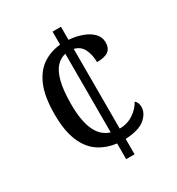

<svg xmlns="http://www.w3.org/2000/svg" viewBox="-171 -822 859 931"><g transform="rotate(-30 258.0 -357.0)"><path d="M263 -88Q206 -95 163 -124Q120 -153 95.5 -211Q71 -269 71 -361Q71 -460 96.5 -519.5Q122 -579 165.5 -607.5Q209 -636 263 -641V-714H310V-641Q349 -638 383 -626Q417 -614 438.5 -592.5Q460 -571 460 -541Q460 -508 440 -493Q420 -478 376 -478Q376 -519 360.5 -550.5Q345 -582 310 -590V-144Q354 -144 388 -167Q422 -190 438 -221Q454 -208 454 -182Q454 -148 420.5 -119Q387 -90 310 -86V0H263ZM263 -590Q234 -584 212 -560.5Q190 -537 177.5 -489Q165 -441 165 -362Q165 -272 189 -218.5Q213 -165 263 -150Z"/></g></svg>

Font: Noto Serif Sinhala SemiCondensed
Style: Regular
Weight: 400
Width: 4
Designer: Jelle Bosma - Monotype Design Team
Foundry: Monotype Imaging Inc.
Version: Version 2.007; ttfautohint (v1.8.4.7-5d5b)